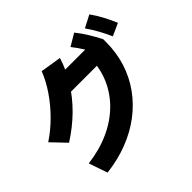

<svg xmlns="http://www.w3.org/2000/svg" viewBox="-207 -1102 1414 1414"><g transform="rotate(-45 500.0 -395.5)"><path d="M111 -82Q235 -97 337.5 -143Q440 -189 513.5 -261Q587 -333 627 -425.5Q667 -518 667 -625L735 -548H328V-693H806L833 -653V-625Q833 -514 802 -416.5Q771 -319 712.5 -237.5Q654 -156 572 -93.5Q490 -31 386 9.5Q282 50 161 64ZM10 -403Q84 -452 149.5 -517.5Q215 -583 266 -657.5Q317 -732 346 -807L510 -781Q479 -682 424 -594.5Q369 -507 292.5 -431.5Q216 -356 116 -292ZM736 -600Q709 -654 682.5 -697Q656 -740 622 -783L716 -839Q750 -797 778 -751.5Q806 -706 833 -653ZM898 -618Q874 -672 849.5 -716Q825 -760 794 -805L890 -855Q922 -810 946.5 -764Q971 -718 995 -662Z"/></g></svg>

Font: M PLUS 2 ExtraBold
Style: Regular
Weight: 800
Version: Version 1.001